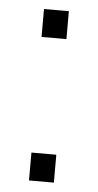

<svg xmlns="http://www.w3.org/2000/svg" viewBox="-44 -539 289 569"><g transform="rotate(5 101.0 -255.0)"><path d="M64 -427V-510H138V-427ZM64 0V-83H138V0Z"/></g></svg>

Font: Saira Light
Style: Regular
Weight: 300
Designer: Hector Gatti with collaboration of the Omnibus-Type team
Foundry: Omnibus-Type
Version: Version 1.100; ttfautohint (v1.8.3)